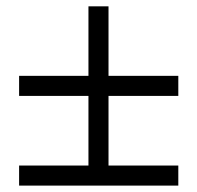

<svg xmlns="http://www.w3.org/2000/svg" viewBox="-20 -620 620 603"><path d="M257.8 -100.1V-318.8H40V-381.8H257.8V-600.1H320.8V-381.8H540V-318.8H320.8V-100.1H540V-37.1H40V-100.1Z"/></svg>

Font: Abel
Style: Regular
Weight: 400
Designer: Matthew Desmond
Foundry: Matthew Desmond
Version: Version 1.003